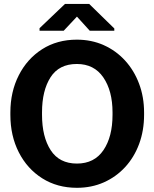

<svg xmlns="http://www.w3.org/2000/svg" viewBox="-20 -917 760 948"><path d="M359.9 10.3Q262.7 10.3 188.5 -36.6Q114.3 -83.5 72.8 -165Q31.2 -246.6 31.2 -350.1V-361.3Q31.2 -463.9 72.8 -545.4Q114.3 -627 188.2 -674.1Q262.2 -721.2 359.4 -721.2Q431.6 -721.2 492.2 -694.1Q552.7 -667 597.4 -618.2Q642.1 -569.3 666.7 -503.7Q691.4 -438 691.4 -361.3V-350.1Q691.4 -272.5 667 -206.5Q642.6 -140.6 597.9 -92Q553.2 -43.5 492.7 -16.6Q432.1 10.3 359.9 10.3ZM359.9 -109.4Q445.8 -109.4 490.7 -175.5Q535.6 -241.7 535.6 -350.1V-362.3Q535.6 -468.3 490.2 -534.7Q444.8 -601.1 359.4 -601.1Q271.5 -601.1 229.5 -535.4Q187.5 -469.7 187.5 -362.3V-350.1Q187.5 -241.7 230.2 -175.5Q272.9 -109.4 359.9 -109.4ZM175.3 -765.1V-777.8L300.8 -897.5H420.4L544.4 -776.4V-765.1H423.3L359.9 -835L294.4 -765.1Z"/></svg>

Font: Roboto Slab ExtraBold
Style: Regular
Weight: 800
Designer: Google
Version: Version 2.001; ttfautohint (v1.8.3)